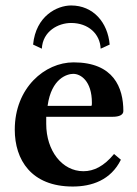

<svg xmlns="http://www.w3.org/2000/svg" viewBox="-20 -672 501 702"><path d="M397 -109C360 -64 323 -46 285 -46C207 -46 149 -121 149 -219V-245H392C416 -245 431 -252 431 -266C431 -351 396 -444 249 -444C144 -444 34 -351 34 -198C34 -88 94 10 246 10C315 10 385 -13 422 -88ZM348 -494 381 -509C374 -590 321 -652 240 -652C189 -652 111 -614 101 -509L133 -494C136 -558 193 -588 240 -588C303 -588 346 -548 348 -494ZM154 -285C168 -387 227 -402 248 -402C275 -402 316 -376 316 -296C316 -290 316 -287 314 -285Z"/></svg>

Font: Libertinus Serif Semibold
Style: Regular
Weight: 600
Designer: Philipp H. Poll, Khaled Hosny
Foundry: Caleb Maclennan
Version: Version 7.050;RELEASE